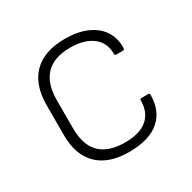

<svg xmlns="http://www.w3.org/2000/svg" viewBox="-120 -614 746 746"><g transform="rotate(-30 253.0 -241.0)"><path d="M261 12Q167 13 118 -34.5Q69 -82 69 -171V-305Q69 -397 117.5 -445.5Q166 -494 259 -494Q315 -494 355.5 -476.5Q396 -459 417.5 -427.5Q439 -396 439 -352Q439 -341 433 -341H401Q395 -341 395 -349Q395 -399 358.5 -426.5Q322 -454 259 -454Q187 -454 150 -416Q113 -378 113 -302V-175Q113 -102 150 -65Q187 -28 262 -28Q327 -28 361 -56.5Q395 -85 395 -138Q395 -146 400 -146H433Q439 -146 439 -140Q439 -68 394 -28.5Q349 11 261 12Z"/></g></svg>

Font: Sofia Sans ExtraLight
Style: Regular
Weight: 250
Version: Version 4.100-B